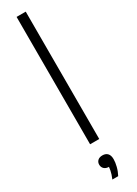

<svg xmlns="http://www.w3.org/2000/svg" viewBox="-273 -817 751 1055"><g transform="rotate(-30 102.5 -289.5)"><path d="M73.5 0V-808H131.5V0ZM82.5 229Q94.5 200.5 98.2 180Q102 159.5 102 140L109.5 159.5H102.5Q82.5 159.5 71.5 149Q60.5 138.5 60.5 122.5Q60.5 106.5 71.2 96.5Q82 86.5 101 86.5Q122 86.5 133.2 98.8Q144.5 111 144.5 135.5Q144.5 155.5 138.2 180.5Q132 205.5 119.5 229Z"/></g></svg>

Font: Encode Sans SemiCondensed Light
Style: Regular
Weight: 300
Width: 4
Designer: Multiple Designers
Foundry: Impallari Type
Version: Version 3.002